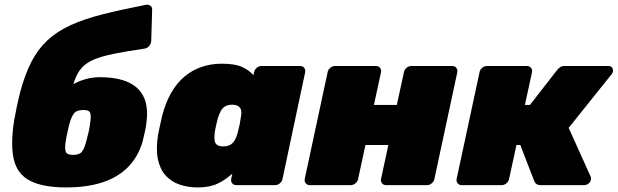

<svg xmlns="http://www.w3.org/2000/svg" viewBox="-20 -808 2696 838"><path d="M269 10Q168 10 112 -18.5Q56 -47 40.5 -111.5Q25 -176 42 -284Q47 -313 54 -345.5Q61 -378 68 -406Q89 -484 117.5 -539Q146 -594 187.5 -632.5Q229 -671 288 -698Q347 -725 428 -745.5Q509 -766 617 -787Q628 -789 636.5 -783Q645 -777 644 -764L640 -629Q639 -616 631 -607Q623 -598 612 -596Q530 -584 476 -573Q422 -562 388.5 -547.5Q355 -533 335.5 -510.5Q316 -488 304.5 -454Q293 -420 282 -369L264 -414Q279 -429 302.5 -442Q326 -455 355 -463Q384 -471 415 -471Q493 -471 541 -448.5Q589 -426 608.5 -382Q628 -338 619 -272Q617 -253 612 -231Q607 -209 602 -189Q583 -124 539.5 -79.5Q496 -35 428.5 -12.5Q361 10 269 10ZM299 -132Q328 -132 338.5 -147Q349 -162 357 -193Q361 -207 366.5 -231Q372 -255 373 -268Q378 -297 374.5 -312.5Q371 -328 345 -328Q314 -328 302.5 -312.5Q291 -297 283 -268Q280 -255 274.5 -231Q269 -207 267 -193Q262 -162 266.5 -147Q271 -132 299 -132Z M843 10Q800 10 763.5 -2.5Q727 -15 702.5 -42.5Q678 -70 669 -114Q660 -158 670 -221Q675 -244 678.5 -261Q682 -278 687 -300Q702 -359 727 -402.5Q752 -446 785.5 -474Q819 -502 860 -516Q901 -530 948 -530Q1005 -530 1036 -516Q1067 -502 1086 -480L1089 -493Q1091 -504 1100.5 -512Q1110 -520 1121 -520H1290Q1301 -520 1307.5 -512Q1314 -504 1312 -493L1213 -27Q1211 -16 1201.5 -8Q1192 0 1181 0H1011Q1000 0 993.5 -8Q987 -16 989 -27L994 -50Q964 -23 929.5 -6.5Q895 10 843 10ZM954 -169Q973 -169 985 -176Q997 -183 1004.5 -196Q1012 -209 1017 -227Q1023 -250 1026 -264.5Q1029 -279 1032 -301Q1035 -317 1032 -328Q1029 -339 1019.5 -345Q1010 -351 993 -351Q975 -351 963 -344Q951 -337 944 -324Q937 -311 931 -293Q927 -278 923 -260Q919 -242 917 -227Q915 -209 916.5 -196Q918 -183 927 -176Q936 -169 954 -169Z M1332 0Q1321 0 1314.5 -8Q1308 -16 1310 -27L1410 -493Q1412 -504 1421.5 -512Q1431 -520 1442 -520H1621Q1632 -520 1638.5 -512Q1645 -504 1643 -493L1612 -350H1712L1743 -493Q1745 -504 1754.5 -512Q1764 -520 1775 -520H1954Q1965 -520 1971.5 -512Q1978 -504 1976 -493L1876 -27Q1874 -16 1864.5 -8Q1855 0 1844 0H1665Q1654 0 1647.5 -8Q1641 -16 1643 -27L1675 -175H1575L1543 -27Q1541 -16 1531.5 -8Q1522 0 1511 0Z M1995 0Q1984 0 1977.5 -8Q1971 -16 1973 -27L2073 -493Q2075 -504 2084.5 -512Q2094 -520 2105 -520H2280Q2291 -520 2297.5 -512Q2304 -504 2302 -493L2271 -350H2293L2412 -503Q2415 -507 2423 -513.5Q2431 -520 2444 -520H2636Q2646 -520 2651.5 -513Q2657 -506 2655 -496Q2654 -488 2647 -481L2462 -250L2558 -37Q2559 -35 2559.5 -32Q2560 -29 2559 -24Q2558 -14 2549 -7Q2540 0 2530 0H2340Q2328 0 2321.5 -5Q2315 -10 2312 -17L2251 -175H2234L2202 -27Q2200 -16 2190.5 -8Q2181 0 2170 0Z"/></svg>

Font: Rubik Light Black
Style: Italic
Weight: 900
Italic angle: -12°
Version: Version 2.104